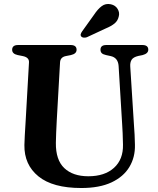

<svg xmlns="http://www.w3.org/2000/svg" viewBox="-20 -926 793 964"><path d="M593.5 -299.5 575.5 -595Q572.5 -636.5 535.5 -644.5L512.5 -649.5Q496.5 -653 490.5 -659.5Q484.5 -666 484.5 -676.5Q484.5 -700 514 -700H694.5Q724.5 -700 724.5 -676.5Q724.5 -657 696 -649.5L674 -645Q649 -639 640.8 -625.8Q632.5 -612.5 634 -591.5L652.5 -300Q654.5 -274.5 655.8 -249.8Q657 -225 657.5 -199Q659 -136.5 629.5 -87.5Q600 -38.5 539.8 -10.2Q479.5 18 388 18Q245 18 173 -40.5Q101 -99 102.5 -198Q103 -215.5 104.5 -246.8Q106 -278 109 -322L125.5 -612Q127.5 -638 94 -644.5L69 -649.5Q41 -655.5 41 -676Q41 -700 71 -700H334.5Q364.5 -700 364.5 -676Q364.5 -656 336 -649.5L310.5 -644.5Q283 -639 281.5 -613L265 -322Q263 -287.5 262 -259.2Q261 -231 260.5 -209Q259.5 -123 302.8 -82Q346 -41 423.5 -41Q505.5 -41 552.2 -83.2Q599 -125.5 597.5 -199.5Q597 -234.5 595.8 -257.2Q594.5 -280 593.5 -299.5ZM452.5 -852.5Q471 -880.5 490.8 -895.2Q510.5 -910 536.5 -904.5Q559.5 -899.5 570.5 -881.2Q581.5 -863 576.5 -844.5Q572 -822 555.2 -808.2Q538.5 -794.5 510.5 -783L416 -739Q408.5 -736.5 400.8 -737Q393 -737.5 388 -742.5Q383.5 -748.5 385.5 -755Q387.5 -761.5 392 -768Z"/></svg>

Font: Fraunces 9pt S000 SemiBold
Style: Regular
Weight: 600
Version: Version 1.000; ttfautohint (v1.8.3)